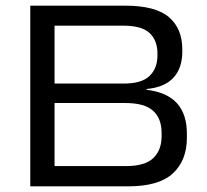

<svg xmlns="http://www.w3.org/2000/svg" viewBox="-20 -659 732 679"><path d="M147.5 0V-71.7H425.9Q492.6 -71.7 522.1 -99.9Q551.5 -128.2 551.5 -177.2V-189.5Q551.5 -239.1 521.8 -266.9Q492 -294.7 422.2 -294.7H147.8V-363.5H417.8Q481 -363.5 508.9 -390.5Q536.8 -417.5 536.8 -462.4V-470Q536.8 -515.9 509.1 -542.1Q481.4 -568.2 416.1 -568.2H146.7V-639H422.1Q530 -639 577.4 -598.4Q624.7 -557.9 624.7 -484.6V-476.1Q624.7 -418.4 593.2 -384.1Q561.7 -349.8 497.8 -344.2L498.4 -341.6Q570.8 -332.6 605.8 -294Q640.9 -255.3 640.9 -186.2V-171.6Q640.9 -91.9 591.5 -45.9Q542.2 0 433 0ZM87.1 0V-639H172.9V0Z"/></svg>

Font: Anek Gurmukhi Medium SemiExpanded
Style: Regular
Weight: 500
Width: 6
Version: Version 1.003